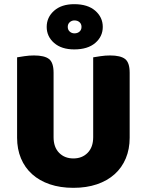

<svg xmlns="http://www.w3.org/2000/svg" viewBox="-20 -883 704 921"><path d="M332 18Q269 18 219 1Q169 -16 134 -47.5Q99 -79 80.5 -123.5Q62 -168 62 -222V-608Q74 -610 97 -613.5Q120 -617 143 -617Q193 -617 215 -600Q237 -583 237 -534V-225Q237 -177 263.5 -150Q290 -123 332 -123Q374 -123 400.5 -150Q427 -177 427 -225V-608Q439 -610 462 -613.5Q485 -617 508 -617Q558 -617 580 -600Q602 -583 602 -534V-222Q602 -168 583.5 -123.5Q565 -79 530 -47.5Q495 -16 445 1Q395 18 332 18ZM204 -754Q204 -800 239.5 -831.5Q275 -863 336 -863Q401 -863 437 -831.5Q473 -800 473 -754Q473 -708 437 -677Q401 -646 336 -646Q275 -646 239.5 -677Q204 -708 204 -754ZM305 -754Q305 -740 314.5 -731.5Q324 -723 337 -723Q352 -723 361.5 -731.5Q371 -740 371 -754Q371 -768 361.5 -776.5Q352 -785 337 -785Q324 -785 314.5 -776.5Q305 -768 305 -754Z"/></svg>

Font: Baloo Bhaina 2 ExtraBold
Style: Regular
Weight: 800
Designer: Yesha Goshar, Manish Minz, Shuchita Grover and Ek Type
Foundry: Ek Type
Version: Version 1.640;hotconv 1.0.111;makeotfexe 2.5.65597; ttfautoh